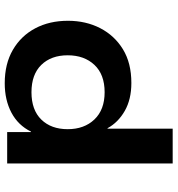

<svg xmlns="http://www.w3.org/2000/svg" viewBox="10 -560 731 790"><g transform="rotate(-90 375.0 -165.5)"><path d="M97 180V-501H226V-403H228Q254 -456 306 -483.5Q358 -511 427 -511Q507 -511 564.5 -477.5Q622 -444 653 -385.5Q684 -327 684 -251Q684 -177 653.5 -118Q623 -59 566.5 -24.5Q510 10 428 10Q361 10 313.5 -17Q266 -44 242 -88H240V180ZM390 -100Q463 -100 502.5 -142Q542 -184 542 -252Q542 -320 502.5 -360.5Q463 -401 390 -401Q317 -401 277.5 -360.5Q238 -320 238 -252Q238 -184 278 -142Q318 -100 390 -100Z"/></g></svg>

Font: Nunito Sans 7pt SemiExpanded
Style: Bold
Weight: 700
Width: 6
Designer: Vernon Adams
Foundry: Vernon Adams
Version: Version 3.101;gftools[0.9.27]